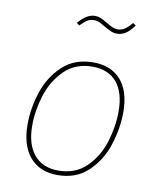

<svg xmlns="http://www.w3.org/2000/svg" viewBox="-84 -807 729 883"><g transform="rotate(10 280.5 -365.5)"><path d="M69 -196Q69 -271 94 -347.5Q119 -424 175 -476.5Q231 -529 318 -529Q401 -529 447 -477Q493 -425 493 -327Q493 -253 468.5 -175.5Q444 -98 388 -44Q332 10 244 10Q161 10 115 -44Q69 -98 69 -196ZM471 -327Q471 -415 431.5 -462Q392 -509 318 -509Q238 -509 187 -458.5Q136 -408 113.5 -336Q91 -264 91 -195Q91 -107 131 -59Q171 -11 244 -11Q324 -11 375 -61Q426 -111 448.5 -183.5Q471 -256 471 -327ZM339 -701Q323 -711 312 -716Q301 -721 289 -721Q270 -721 257.5 -713.5Q245 -706 224 -685L211 -695Q231 -718 250 -729.5Q269 -741 289 -741Q303 -741 315 -736Q327 -731 345 -720Q363 -709 375.5 -703.5Q388 -698 402 -698Q418 -698 433 -707.5Q448 -717 466 -739L480 -730Q460 -702 441.5 -690Q423 -678 402 -678Q386 -678 373 -683.5Q360 -689 339 -701Z"/></g></svg>

Font: FiraGO Thin
Style: Italic
Weight: 100
Italic angle: -8°
Designer: bBox Type GmbH
Foundry: bBox Type GmbH
Version: Version 1.001